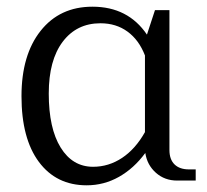

<svg xmlns="http://www.w3.org/2000/svg" viewBox="-20 -536 617 571"><path d="M43.9 -250Q43.9 -372.6 100.8 -444.3Q157.7 -516.1 254.9 -516.1Q360.8 -516.1 417 -433.1L440.9 -505.9H483.9V-89.8Q483.9 -62 499 -47.1Q514.2 -32.2 542 -32.2H562V1H506.8Q469.7 1 443.6 -22.2Q417.5 -45.4 412.1 -81.1Q378.4 -35.2 333.7 -10Q289.1 15.1 237.8 15.1Q147.5 15.1 95.7 -54.4Q43.9 -124 43.9 -250ZM125 -257.8Q125 -154.3 160.4 -97.2Q195.8 -40 256.8 -40Q303.2 -40 343 -66.4Q382.8 -92.8 411.1 -143.1V-371.1Q393.1 -417.5 359.1 -442.1Q325.2 -466.8 278.8 -466.8Q208 -466.8 166.5 -411.9Q125 -356.9 125 -257.8Z"/></svg>

Font: LT Superior Serif
Style: Regular
Weight: 400
Designer: Daniel Lyons
Foundry: LyonsType
Version: Version 2.120;FEAKit 1.0